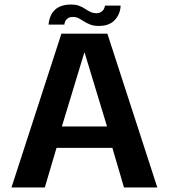

<svg xmlns="http://www.w3.org/2000/svg" viewBox="-20 -824 742 844"><path d="M30.5 0H177L228.5 -174H474L525 0H671.5L452 -676H250ZM252 -268 350.5 -592.5H352L450.5 -268ZM413.5 -710Q439 -710 455.8 -716.8Q472.5 -723.5 483 -734.2Q493.5 -745 499.5 -757Q505.5 -769 508 -780.5Q510.5 -792 510 -799.5H441.5Q441 -793.5 437.2 -785.5Q433.5 -777.5 425 -771.8Q416.5 -766 404 -766Q389 -766 377.2 -771.8Q365.5 -777.5 354 -785.2Q342.5 -793 328 -798.5Q313.5 -804 293 -804Q268 -804 250.2 -797.8Q232.5 -791.5 221.5 -781Q210.5 -770.5 204.8 -758.5Q199 -746.5 196.5 -735.2Q194 -724 193.5 -716H263Q263 -722 266.8 -730.2Q270.5 -738.5 278.8 -744Q287 -749.5 301 -749.5Q315 -749.5 326.2 -743.5Q337.5 -737.5 349.5 -729.8Q361.5 -722 376.8 -716Q392 -710 413.5 -710Z"/></svg>

Font: Anybody Thin SemiBold
Style: Regular
Weight: 600
Version: Version 1.113;gftools[0.9.25]